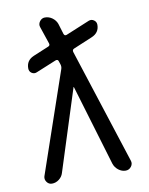

<svg xmlns="http://www.w3.org/2000/svg" viewBox="-84 -801 667 862"><g transform="rotate(-10 250.0 -370.0)"><path d="M83 0Q68.4 0 59.6 -12.2Q50.8 -24.4 54.7 -38.1L212.9 -499Q216.8 -509.8 212.9 -521.5L208 -536.1Q205.1 -545.9 194.3 -542L101.6 -503.9Q89.8 -499 78.6 -506.3Q67.4 -513.7 67.4 -528.3Q67.4 -564.5 101.6 -579.1L171.9 -608.4Q182.6 -612.3 178.7 -623L152.3 -701.2Q147.5 -714.8 156.7 -727.5Q166 -740.2 180.7 -740.2Q199.2 -740.2 214.4 -729Q229.5 -717.8 235.4 -701.2L250 -653.3Q253.9 -642.6 263.7 -646.5L372.1 -691.4Q384.8 -696.3 396 -688.5Q407.2 -680.7 407.2 -667Q407.2 -630.9 372.1 -616.2L286.1 -580.1Q276.4 -576.2 279.3 -565.4L449.2 -40Q454.1 -25.4 444.3 -12.7Q434.6 0 418.9 0Q401.4 0 386.2 -11.7Q371.1 -23.4 365.2 -41L254.9 -409.2Q254.9 -410.2 253.9 -410.2Q252.9 -410.2 252.9 -409.2L134.8 -39.1Q129.9 -22.5 115.2 -11.2Q100.6 0 83 0Z"/></g></svg>

Font: Rounded-X Mgen+ 1mn regular
Style: Regular
Weight: 400
Designer: [Source Han Sans]
Ryoko NISHIZUKA  (kana & ideographs); Paul D. Hunt (Latin, Greek & Cyrillic); Wenlong ZHANG  (bopomofo
Version: Version 1.059.20150602